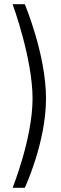

<svg xmlns="http://www.w3.org/2000/svg" viewBox="-20 -770 292 914"><path d="M40 -750C40 -750 135 -492 135 -301C135 -112 40 124 40 124H98C98 124 199 -91 199 -301C199 -511 98 -750 98 -750H40Z"/></svg>

Font: RazerF5 Light
Style: Regular
Weight: 300
Foundry: Razer Inc.
Version: Version 2